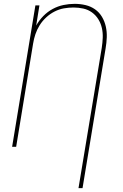

<svg xmlns="http://www.w3.org/2000/svg" viewBox="-20 -763 640 998"><path d="M388 215 509 -515Q513 -541 514 -567Q515 -593 509.5 -617.5Q504 -642 491 -663Q478 -684 458 -698.5Q438 -713 413 -718.5Q388 -724 362 -724Q337 -724 312 -719.5Q287 -715 263.5 -703Q240 -691 220 -672.5Q200 -654 186 -631.5Q172 -609 164 -585Q156 -561 152 -536L64 0H43L164 -735H185L168 -630Q183 -657 205 -679.5Q227 -702 254 -716.5Q281 -731 310 -737Q339 -743 368 -743Q397 -743 424.5 -736.5Q452 -730 474 -714.5Q496 -699 510 -675.5Q524 -652 530 -625Q536 -598 535 -569.5Q534 -541 529 -512L409 215Z"/></svg>

Font: Iosevka SS04 Thin Extended
Style: Italic
Weight: 100
Width: 7
Italic angle: -9°
Monospace: yes
Designer: Belleve Invis
Foundry: Belleve Invis
Version: Version 19.0.0; ttfautohint (v1.8.4)